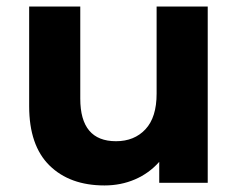

<svg xmlns="http://www.w3.org/2000/svg" viewBox="-20 -558 727 586"><path d="M614 -538V0H466V-64Q435 -29 392 -10.5Q349 8 299 8Q193 8 131 -53Q69 -114 69 -234V-538H225V-257Q225 -127 334 -127Q390 -127 424 -163.5Q458 -200 458 -272V-538Z"/></svg>

Font: APTA Sans Regular
Style: Bold Italic
Weight: 700
Version: Version 7.200